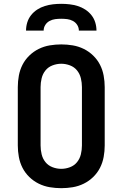

<svg xmlns="http://www.w3.org/2000/svg" viewBox="-20 -975 640 1003"><path d="M300 8Q270 8 240 3Q210 -2 182.5 -15.5Q155 -29 133 -50.5Q111 -72 97.5 -98.5Q84 -125 78.5 -155Q73 -185 73 -215V-520Q73 -550 78.5 -580Q84 -610 97.5 -636.5Q111 -663 133 -684.5Q155 -706 182.5 -719.5Q210 -733 240 -738Q270 -743 300 -743Q330 -743 360 -738Q390 -733 417.5 -719.5Q445 -706 467 -684.5Q489 -663 502.5 -636.5Q516 -610 521.5 -580Q527 -550 527 -520V-215Q527 -185 521.5 -155Q516 -125 502.5 -98.5Q489 -72 467 -50.5Q445 -29 417.5 -15.5Q390 -2 360 3Q330 8 300 8ZM300 -93Q323 -93 345.5 -101.5Q368 -110 382.5 -128Q397 -146 402.5 -169Q408 -192 408 -215V-520Q408 -543 402.5 -566Q397 -589 382.5 -607Q368 -625 345.5 -633.5Q323 -642 300 -642Q277 -642 254.5 -633.5Q232 -625 217.5 -607Q203 -589 197.5 -566Q192 -543 192 -520V-215Q192 -192 197.5 -169Q203 -146 217.5 -128Q232 -110 254.5 -101.5Q277 -93 300 -93ZM116 -815Q116 -837 122.5 -858Q129 -879 142.5 -896Q156 -913 174.5 -925Q193 -937 214 -943.5Q235 -950 256.5 -952.5Q278 -955 300 -955Q322 -955 343.5 -952.5Q365 -950 386 -943.5Q407 -937 425.5 -925Q444 -913 457.5 -896Q471 -879 477.5 -858Q484 -837 484 -815H392Q392 -831 383.5 -844.5Q375 -858 361 -865.5Q347 -873 331.5 -875Q316 -877 300 -877Q284 -877 268.5 -875Q253 -873 239 -865.5Q225 -858 216.5 -844.5Q208 -831 208 -815Z"/></svg>

Font: Iosevka Aile
Style: Bold
Weight: 700
Designer: Belleve Invis
Foundry: Belleve Invis
Version: Version 28.0.1; ttfautohint (v1.8.4)